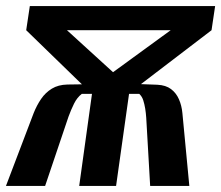

<svg xmlns="http://www.w3.org/2000/svg" viewBox="-33 -611 727 631"><path d="M-13.4 0 77.5 -239Q87.8 -265 102.2 -286Q116.5 -306.9 137.5 -319.7Q158.5 -332.5 188.5 -333.2L236.2 -333.9L53.1 -511.7L65 -591H674L662.2 -511.7L430.2 -334.5L484.2 -332.5Q512 -331.1 529 -318.3Q546 -305.5 555 -284.9Q564.1 -264.3 566.4 -239.6L589.2 0H460.5L447.6 -223.7Q446.6 -239.2 444.2 -254.1Q441.8 -269 437.7 -281.7Q433.6 -294.3 424.6 -302.5H391.1L348.5 0H227.3L269.3 -302.5H235.8Q220.3 -290.6 210.2 -270.1Q200.1 -249.5 192.2 -227.8L115.3 0ZM338.5 -373.7 527.9 -511.7H187.1Z"/></svg>

Font: Alumni Sans SC Thin
Style: Italic
Weight: 100
Italic angle: -8°
Designer: Robert E. Leuschke
Foundry: Robert E. Leuschke
Version: Version 1.016